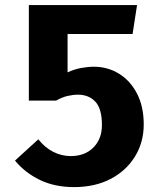

<svg xmlns="http://www.w3.org/2000/svg" viewBox="-20 -731 655 768"><path d="M528.2 -710.8 510.3 -594.9H250.3V-441.5Q276.4 -453.8 304.1 -459Q331.8 -464.1 355.4 -464.1Q410.3 -464.1 455.6 -436.4Q501 -408.7 527.9 -356.9Q554.9 -305.1 554.9 -233.3Q554.9 -161.5 519.7 -104.6Q484.6 -47.7 422.1 -15.1Q359.5 17.4 275.9 17.4Q198.5 17.4 139 -11.5Q79.5 -40.5 40 -88.7L133.3 -173.8Q159 -141 192.6 -123.8Q226.2 -106.7 263.1 -106.7Q319.5 -106.7 353.6 -141Q387.7 -175.4 387.7 -230.8Q387.7 -296.4 361.3 -324.4Q334.9 -352.3 291.8 -352.3Q272.3 -352.3 250.3 -347.2Q228.2 -342.1 204.6 -328.7H95.4V-710.8Z"/></svg>

Font: FiraCode Nerd Font
Style: Bold
Weight: 700
Designer: Carrois Corporate, Edenspiekermann AG, Nikita Prokopov
Foundry: Carrois Corporate, Edenspiekermann AG, Nikita Prokopov
Version: Version 6.002;Nerd Fonts 2.1.0